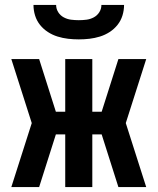

<svg xmlns="http://www.w3.org/2000/svg" viewBox="-20 -760 640 780"><path d="M574 0H461L393 -214H355V0H245V-214H207L139 0H26L109 -260L26 -520H139L207 -306H245V-520H355V-306H393L461 -520H574L491 -260ZM300 -600Q278 -600 256.5 -602.5Q235 -605 214 -611.5Q193 -618 174.5 -630Q156 -642 142.5 -659Q129 -676 122.5 -697Q116 -718 116 -740H208Q208 -724 216.5 -710.5Q225 -697 239 -689.5Q253 -682 268.5 -680Q284 -678 300 -678Q316 -678 331.5 -680Q347 -682 361 -689.5Q375 -697 383.5 -710.5Q392 -724 392 -740H484Q484 -718 477.5 -697Q471 -676 457.5 -659Q444 -642 425.5 -630Q407 -618 386 -611.5Q365 -605 343.5 -602.5Q322 -600 300 -600Z"/></svg>

Font: Iosevka SS04 Extended
Style: Bold
Weight: 700
Width: 7
Monospace: yes
Designer: Belleve Invis
Foundry: Belleve Invis
Version: Version 19.0.0; ttfautohint (v1.8.4)